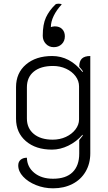

<svg xmlns="http://www.w3.org/2000/svg" viewBox="-20 -813 586 1042"><path d="M79 85Q79 65 92 54Q105 43 126 43Q127 93 166 125Q205 157 268 157Q338 157 374 121.5Q410 86 410 21V-53L429 -77L428 -82Q395 -44 351 -22.5Q307 -1 262 -1Q174 -1 120.5 -47Q67 -93 67 -169V-340Q67 -417 121 -463Q175 -509 263 -509Q359 -509 428 -422L430 -426Q425 -434 410 -451Q410 -481 424.5 -495Q439 -509 470 -509V19Q470 75 444.5 118.5Q419 162 373 185.5Q327 209 268 209Q219 209 175.5 191.5Q132 174 105.5 145.5Q79 117 79 85ZM409 -165V-344Q409 -374 390 -399.5Q371 -425 338.5 -440Q306 -455 268 -455Q201 -455 163.5 -424.5Q126 -394 126 -339V-170Q126 -117 163.5 -86Q201 -55 266 -55Q305 -55 337.5 -70Q370 -85 389.5 -110.5Q409 -136 409 -165ZM256 -666Q259 -667 265 -668.5Q271 -670 277 -670Q303 -670 317.5 -655Q332 -640 332 -616Q332 -590 315 -573.5Q298 -557 272 -557Q246 -557 229 -575Q212 -593 212 -619Q212 -681 229.5 -718.5Q247 -756 280 -788Q285 -793 297 -793Q311 -793 315 -789Q287 -759 271.5 -727Q256 -695 256 -666Z"/></svg>

Font: K2D ExtraLight
Style: Regular
Weight: 275
Designer: Katatrad Aksorn Co.,Ltd.
Foundry: Cadson Demak Co.,Ltd.
Version: Version 1.000; ttfautohint (v1.6)